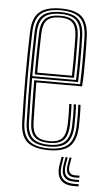

<svg xmlns="http://www.w3.org/2000/svg" viewBox="-54 -641 450 827"><g transform="rotate(5 171.0 -227.5)"><path d="M176.5 6.2Q113 6.2 83.2 -18.8Q53.5 -43.8 51.8 -103.2Q50 -161.5 49.4 -213.4Q48.8 -265.2 48.8 -312.9Q48.8 -360.5 49.6 -405.8Q50.5 -451 51.8 -495.8Q53.8 -555 82.9 -580.6Q112 -606.2 176.2 -606.2Q238.2 -606.2 266.2 -581Q294.2 -555.8 296.8 -496.8Q297.2 -488.5 297.8 -464.6Q298.2 -440.8 298.5 -408.4Q298.8 -376 298.1 -342.1Q297.5 -308.2 295.5 -280H97.8Q98 -250.5 98.4 -222.4Q98.8 -194.2 99.4 -165.5Q100 -136.8 100.8 -105.2Q102 -66.8 119.2 -49.8Q136.5 -32.8 176.5 -32.8Q212.5 -32.8 229.1 -49.6Q245.8 -66.5 247.8 -105.8Q248.8 -124.8 248.5 -152.9Q248.2 -181 247 -200H256.8Q258.2 -176.5 258.4 -148.6Q258.5 -120.8 257.8 -105.2Q255.5 -62.2 236.5 -43.6Q217.5 -25 176.5 -25Q131.8 -25 112 -43.8Q92.2 -62.5 90.8 -105Q89.8 -140.5 89.1 -171.5Q88.5 -202.5 88.2 -231.4Q88 -260.2 87.8 -288.5H286Q287.2 -314.8 287.8 -347.1Q288.2 -379.5 288.1 -410.6Q288 -441.8 287.8 -465.1Q287.5 -488.5 287 -496.2Q284.8 -551.5 258.8 -575Q232.8 -598.5 176.2 -598.5Q116.5 -598.5 89.9 -574.4Q63.2 -550.2 61.5 -494.8Q60.2 -451.8 59.4 -406.6Q58.5 -361.5 58.5 -313.5Q58.5 -265.5 59.1 -213.5Q59.8 -161.5 61.5 -104.5Q63 -49.5 89.6 -25.5Q116.2 -1.5 176.5 -1.5Q232.5 -1.5 258.4 -25.2Q284.2 -49 287 -104.2Q287.5 -113.5 287.6 -130.6Q287.8 -147.8 287.4 -166.6Q287 -185.5 286 -200H295.8Q297.2 -178.2 297.4 -148.9Q297.5 -119.5 296.8 -103.8Q293.8 -44.8 265.8 -19.2Q237.8 6.2 176.5 6.2ZM176.5 -9.2Q123 -9.2 97.9 -30.9Q72.8 -52.5 71.2 -104.5Q69.8 -160 69 -211Q68.2 -262 68.2 -309.9Q68.2 -357.8 69.1 -403.6Q70 -449.5 71.2 -494.5Q72.8 -546 97.2 -568.4Q121.8 -590.8 176.2 -590.8Q228.2 -590.8 251.6 -568.6Q275 -546.5 277.2 -496Q277.8 -485.8 278.2 -452.4Q278.8 -419 278.5 -376.6Q278.2 -334.2 276.5 -296.8H78Q78 -253.5 78.8 -204.1Q79.5 -154.8 81 -104.8Q82.5 -57.5 105 -37.4Q127.5 -17.2 176.5 -17.2Q222.8 -17.2 243.9 -37.6Q265 -58 267.5 -105Q268.2 -119.2 268.1 -148.5Q268 -177.8 266.5 -200H276.2Q277.8 -177.8 277.9 -148.5Q278 -119.2 277.2 -104.5Q274.8 -53.5 251.2 -31.4Q227.8 -9.2 176.5 -9.2ZM78 -305.2H267Q268.5 -343.5 268.6 -383.2Q268.8 -423 268.4 -453.8Q268 -484.5 267.5 -495.5Q265.5 -541.8 244.6 -562.2Q223.8 -582.8 176.2 -582.8Q125.2 -582.8 103.9 -561.5Q82.5 -540.2 81 -494Q79.5 -446.8 78.9 -399.1Q78.2 -351.5 78 -305.2ZM88 -313.5Q88 -342 88.2 -371Q88.5 -400 89.1 -430.4Q89.8 -460.8 90.8 -493.8Q92.2 -537.5 112.1 -556.2Q132 -575 176.2 -575Q219.2 -575 237.6 -555.9Q256 -536.8 257.8 -495Q258.2 -483.2 258.6 -453.8Q259 -424.2 258.9 -386.9Q258.8 -349.5 257.5 -313.5ZM97.8 -322H248Q248.8 -358.2 248.9 -393.9Q249 -429.5 248.6 -456.8Q248.2 -484 247.8 -494.5Q246.2 -532.8 230 -550Q213.8 -567.2 176.2 -567.2Q136.5 -567.2 119.2 -549.9Q102 -532.5 100.8 -493.5Q99.8 -462 99.1 -433.2Q98.5 -404.5 98.2 -377.2Q98 -350 97.8 -322ZM243.2 30 237.5 65.2Q231.2 103 246.4 122.1Q261.5 141.2 297.5 141.2H317.8V150.8H297.5Q256.8 150.8 239.2 129Q221.8 107.2 228.2 65.2L234.2 30ZM277.2 30 271.2 64.5Q268.2 83.8 274.9 94Q281.5 104.2 297.5 104.2H317.8V113.5H297.5Q277 113.5 267.8 100.8Q258.5 88 262.5 64.5L268.2 30ZM260.2 30 254.5 65Q249.8 93.8 260.5 108.2Q271.2 122.8 297.5 122.8H317.8V132H297.5Q266.5 132 253.2 114.9Q240 97.8 245.2 65L251.2 30Z"/></g></svg>

Font: Big Shoulders Inline Text Thin ExtraLight
Style: Regular
Weight: 250
Version: Version 2.002